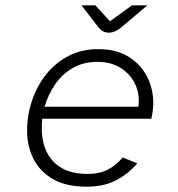

<svg xmlns="http://www.w3.org/2000/svg" viewBox="-20 -691 672 723"><path d="M306 12Q230 12 180.5 -16Q131 -44 106.5 -92Q82 -140 82 -199Q82 -257 100.5 -312Q119 -367 153.5 -410.5Q188 -454 237.5 -480Q287 -506 350 -506Q426 -506 476 -469.5Q526 -433 546 -373.5Q566 -314 550 -244H139Q129 -146 173.5 -91Q218 -36 309 -36Q355 -36 386.5 -52.5Q418 -69 442 -98L497 -76Q463 -36 417 -12Q371 12 306 12ZM148 -289H501Q507 -335 489.5 -373Q472 -411 435.5 -434.5Q399 -458 347 -458Q293 -458 253 -434.5Q213 -411 187 -372.5Q161 -334 148 -289ZM390 -568Q377 -568 367.5 -573.5Q358 -579 350 -589L287 -671H339L394 -611L477 -671H535L438 -589Q413 -568 390 -568Z"/></svg>

Font: Atkinson Hyperlegible Mono ExtraLight
Style: Italic
Weight: 200
Italic angle: -12°
Monospace: yes
Designer: Elliott Scott, Megan Eiswerth, Linus Boman, Theodore Petrosky, Letters from Sweden
Foundry: Applied Design Works, Letters from Sweden
Version: Version 2.001